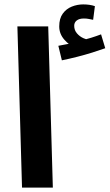

<svg xmlns="http://www.w3.org/2000/svg" viewBox="-20 -852 498 872"><path d="M80 0 59 -732H199L220 0ZM261 -578 245 -644Q280 -650 297.5 -654Q315 -658 335 -663L322 -636Q296 -645 272.5 -671.5Q249 -698 249 -732Q249 -768 265 -790Q281 -812 306 -822Q331 -832 358 -832Q373 -832 386.5 -830Q400 -828 411 -824L403 -762Q393 -764 383 -766Q373 -768 361 -768Q340 -768 328.5 -759Q317 -750 317 -735Q317 -715 329.5 -700.5Q342 -686 359 -678.5Q376 -671 387 -670L343 -666Q370 -673 394 -680.5Q418 -688 439 -696L458 -633Q433 -624 399.5 -613.5Q366 -603 330.5 -594Q295 -585 261 -578Z"/></svg>

Font: Noto Sans
Style: Bold
Weight: 700
Designer: Monotype Design Team
Foundry: Monotype Imaging Inc.
Version: Version 2.000;GOOG;noto-source:20170915:90ef993387c0; ttfaut